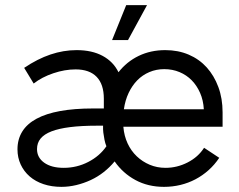

<svg xmlns="http://www.w3.org/2000/svg" viewBox="-20 -721 931 747"><path d="M219 6Q248 6 277 -1Q306 -8 333 -20.5Q360 -33 383.5 -51.5Q407 -70 426 -93Q458 -47 507 -20.5Q556 6 618 6Q651 6 682 -1.5Q713 -9 740.5 -23.5Q768 -38 791.5 -59Q815 -80 833 -107L774 -146Q751 -110 710 -89Q669 -68 624 -68Q591 -68 562.5 -80Q534 -92 512 -113Q490 -134 476.5 -163Q463 -192 460 -227V-228H846V-284Q846 -338 829.5 -382.5Q813 -427 784 -459Q755 -491 714 -508.5Q673 -526 623 -526Q566 -526 519.5 -503.5Q473 -481 441 -440Q421 -481 379.5 -503.5Q338 -526 278 -526Q227 -526 176.5 -509Q126 -492 74 -457L111 -396Q143 -421 187.5 -436Q232 -451 274 -451Q328 -451 356 -422Q384 -393 384 -337Q384 -333 384 -318.5Q384 -304 384 -299Q384 -299 384 -299Q384 -299 384 -299H342Q269 -299 214 -289Q159 -279 122 -259Q85 -239 66.5 -209Q48 -179 48 -140Q48 -108 60.5 -81Q73 -54 95.5 -34.5Q118 -15 149.5 -4.5Q181 6 219 6ZM462 -296Q467 -331 480.5 -359.5Q494 -388 514 -408.5Q534 -429 561 -440.5Q588 -452 619 -452Q651 -452 678.5 -440.5Q706 -429 726 -408.5Q746 -388 758.5 -359.5Q771 -331 773 -296ZM394 -152Q368 -114 323.5 -91Q279 -68 228 -68Q180 -68 152 -88Q124 -108 124 -141Q124 -165 138 -182Q152 -199 180.5 -210Q209 -221 253 -226.5Q297 -232 357 -232H381Q381 -224 381 -218Q381 -212 382 -205Q384 -191 386.5 -177.5Q389 -164 394 -152ZM478 -565 552 -701H471L416 -565Z"/></svg>

Font: Fixel Variable
Style: Regular
Weight: 100
Width: 3
Designer: AlfaBravo + MacPaw
Foundry: Kyrylo Tkachov, Marchela Mozhyna, Serhii Makarenko, Maria Weinstein, Zakhar Kryvoshyya
Version: Version 1.211